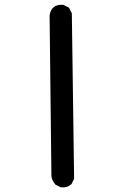

<svg xmlns="http://www.w3.org/2000/svg" viewBox="-20 -802 540 826"><path d="M239.7 2.9 220.2 -6.8 218.3 -7.8 217.3 -9.3Q203.6 -25.4 201.2 -43.9V-44.4V-44.9L193.4 -734.4V-734.9V-735.4Q194.3 -744.6 198 -752.9Q201.7 -761.2 207.5 -768.1L208 -768.6L208.5 -769Q225.1 -783.7 251 -781.2H252.9L254.4 -780.3L273.9 -770.5L276.9 -769L278.3 -766.1L288.1 -746.6L289.1 -744.6V-742.2L298.8 -35.2V-32.7L297.9 -30.8L288.1 -11.2L287.1 -9.3L285.6 -8.3Q269 6.3 243.2 3.9H241.2Z"/></svg>

Font: NaikaiFont
Style: Bold
Weight: 700
Version: Version 1.89